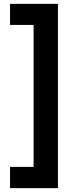

<svg xmlns="http://www.w3.org/2000/svg" viewBox="-20 -816 371 994"><path d="M280 158H32V48H154V-687H32V-796H280Z"/></svg>

Font: DM Sans 36pt
Style: Bold
Weight: 700
Version: Version 4.004;gftools[0.9.30]